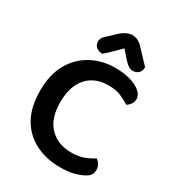

<svg xmlns="http://www.w3.org/2000/svg" viewBox="-200 -946 979 1076"><g transform="rotate(30 290.0 -407.5)"><path d="M537 -530Q537 -511 526.5 -496.5Q516 -482 502 -474Q477 -491 444 -505Q411 -519 363 -519Q307 -519 264.5 -494.5Q222 -470 198.5 -421.5Q175 -373 175 -303Q175 -197 228 -142.5Q281 -88 369 -88Q416 -88 450 -101Q484 -114 509 -131Q522 -123 531.5 -107.5Q541 -92 541 -73Q541 -56 532.5 -42Q524 -28 503 -17Q482 -5 445.5 5Q409 15 354 15Q268 15 197.5 -19.5Q127 -54 86 -124.5Q45 -195 45 -303Q45 -408 86 -479Q127 -550 196 -586.5Q265 -623 347 -623Q405 -623 447.5 -610Q490 -597 513.5 -576Q537 -555 537 -530ZM336 -743Q316 -723 292.5 -699.5Q269 -676 243 -654Q219 -655 203.5 -668Q188 -681 188 -702Q188 -718 196.5 -730Q205 -742 224 -757L268 -799Q306 -830 338 -830Q376 -830 407 -796L489 -709Q489 -684 475 -670.5Q461 -657 438 -657Q423 -657 409.5 -666Q396 -675 377 -696Z"/></g></svg>

Font: Baloo Bhaijaan 2 SemiBold
Style: Regular
Weight: 600
Designer: Sanskriti Dholi, Noopur Datye and Ek Type
Foundry: Ek Type
Version: Version 1.700